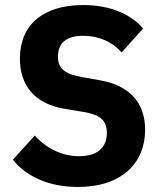

<svg xmlns="http://www.w3.org/2000/svg" viewBox="-20 -730 640 762"><path d="M289 12C464 12 556 -84 556 -215C556 -325 491 -391 379 -411L306 -424C238 -436 210 -457 210 -505C210 -560 244 -588 311 -588C374 -588 426 -563 463 -522L548 -617C499 -674 417 -710 310 -710C152 -710 59 -632 59 -498C59 -396 112 -319 237 -298L310 -286C378 -275 404 -252 404 -203C404 -143 365 -110 294 -110C232 -110 169 -136 118 -192L31 -96C84 -30 173 12 289 12Z"/></svg>

Font: IBM Plex Mono
Style: Bold
Weight: 700
Monospace: yes
Designer: Mike Abbink, Paul van der Laan, Pieter van Rosmalen
Foundry: Bold Monday
Version: Version 2.004